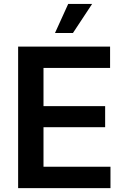

<svg xmlns="http://www.w3.org/2000/svg" viewBox="-20 -967 645 987"><path d="M73.2 0V-727.5H545.9V-617.7H203.6V-421.4H520.5V-313H203.6V-109.9H547.9V0ZM262.7 -797.4 330.6 -946.8H453.6L355 -797.4Z"/></svg>

Font: Inter SemiBold
Style: Regular
Weight: 600
Designer: Rasmus Andersson
Foundry: rsms
Version: Version 4.001;git-9221beed3